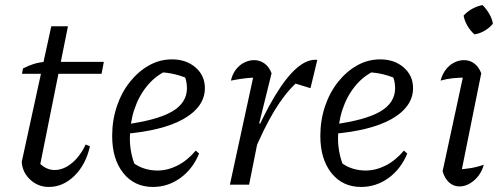

<svg xmlns="http://www.w3.org/2000/svg" viewBox="-20 -731 1983 760"><path d="M173 9Q131 9 100 -19.5Q69 -48 66 -90L183 -627H249L134 -54L129 -93Q159 -58 196 -58Q231 -58 264 -85Q297 -112 319 -159L336 -152Q320 -80 275 -35.5Q230 9 173 9ZM67 -439 71 -460Q92 -471 112.5 -477.5Q133 -484 156 -486H391L382 -439Z M585 9Q512 9 468 -46Q424 -101 424 -193Q424 -255 442.5 -310Q461 -365 494 -406.5Q527 -448 569.5 -472Q612 -496 661 -496Q717 -496 754 -464Q791 -432 791 -382Q791 -344 768.5 -313Q746 -282 704.5 -259Q663 -236 604.5 -221.5Q546 -207 473 -201V-238Q602 -255 661 -289.5Q720 -324 720 -382Q720 -412 707 -439L732 -416Q704 -429 674 -436.5Q644 -444 612 -445L639 -451Q594 -430 561.5 -390Q529 -350 511.5 -297Q494 -244 494 -183Q494 -151 501 -119.5Q508 -88 522 -59L505 -88Q528 -71 552.5 -63.5Q577 -56 603 -56Q643 -56 682 -75.5Q721 -95 755 -135L768 -123Q743 -62 694 -26.5Q645 9 585 9Z M890 0 990 -461 1002 -424Q974 -424 949.5 -421Q925 -418 894 -412Q900 -438 914 -456Q928 -474 947 -483.5Q966 -493 986 -493Q1008 -493 1026.5 -480Q1045 -467 1055 -441L1006 -243L1014 -240L966 0ZM981 -119 969 -151Q1020 -271 1066.5 -348.5Q1113 -426 1155 -462Q1197 -498 1236 -494L1209 -382L1150 -400Q1107 -360 1065.5 -291.5Q1024 -223 981 -119Z M1409 9Q1336 9 1292 -46Q1248 -101 1248 -193Q1248 -255 1266.5 -310Q1285 -365 1318 -406.5Q1351 -448 1393.5 -472Q1436 -496 1485 -496Q1541 -496 1578 -464Q1615 -432 1615 -382Q1615 -344 1592.5 -313Q1570 -282 1528.5 -259Q1487 -236 1428.5 -221.5Q1370 -207 1297 -201V-238Q1426 -255 1485 -289.5Q1544 -324 1544 -382Q1544 -412 1531 -439L1556 -416Q1528 -429 1498 -436.5Q1468 -444 1436 -445L1463 -451Q1418 -430 1385.5 -390Q1353 -350 1335.5 -297Q1318 -244 1318 -183Q1318 -151 1325 -119.5Q1332 -88 1346 -59L1329 -88Q1352 -71 1376.5 -63.5Q1401 -56 1427 -56Q1467 -56 1506 -75.5Q1545 -95 1579 -135L1592 -123Q1567 -62 1518 -26.5Q1469 9 1409 9Z M1801 -25 1786 -60Q1816 -61 1843 -65.5Q1870 -70 1895 -79Q1888 -53 1873 -34Q1858 -15 1838.5 -4Q1819 7 1799 7Q1775 7 1757.5 -9Q1740 -25 1732 -53L1820 -461L1833 -424Q1798 -424 1773.5 -421.5Q1749 -419 1724 -412Q1731 -438 1745 -456Q1759 -474 1778 -483.5Q1797 -493 1817 -493Q1839 -493 1857 -480Q1875 -467 1885 -441ZM1890 -711Q1905 -696 1916.5 -676.5Q1928 -657 1931 -637Q1918 -621 1898.5 -609.5Q1879 -598 1858 -595Q1842 -609 1830.5 -628.5Q1819 -648 1815 -669Q1829 -685 1849 -696Q1869 -707 1890 -711Z"/></svg>

Font: Piazzolla Thin
Style: Italic
Weight: 400
Italic angle: -11.3°
Version: Version 2.005